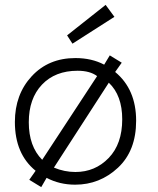

<svg xmlns="http://www.w3.org/2000/svg" viewBox="-20 -746 649 787"><path d="M449 -677 277 -567 255 -601 413 -726ZM479 -489 452 -451Q538 -380 538 -251Q538 -128 463.5 -58.5Q389 11 288 11Q224 11 171 -17L149 21L100 -9L126 -46Q41 -115 41 -246Q41 -359 110 -433.5Q179 -508 289 -508Q356 -508 407 -481L430 -519ZM153 -91 378 -434Q349 -456 298 -456Q206 -456 152 -399Q98 -342 98 -245Q98 -146 153 -91ZM426 -407 201 -59Q244 -41 289 -41Q370 -41 425.5 -98.5Q481 -156 481 -257Q481 -355 426 -407Z"/></svg>

Font: Bellota
Style: Regular
Weight: 400
Designer: Kemie Guaida
Foundry: Kemie Guaida
Version: Version 1.000;PS 002.000;hotconv 1.0.70;makeotf.lib2.5.58329